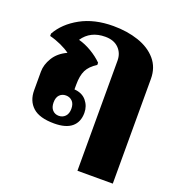

<svg xmlns="http://www.w3.org/2000/svg" viewBox="-137 -676 911 985"><g transform="rotate(20 319.0 -183.5)"><path d="M395 -404Q395 -445 368.5 -471.5Q342 -498 295 -498Q214 -498 173 -437Q208 -428 243.5 -407Q279 -386 305 -360V-348Q267 -324 252.5 -294.5Q238 -265 238 -216V-190Q281 -187 304 -159Q327 -131 327 -94Q327 -44 295 -17Q263 10 199 10Q119 10 82 -23.5Q45 -57 45 -115V-217Q45 -255 68.5 -293.5Q92 -332 140 -354Q120 -369 89.5 -383Q59 -397 27 -405V-418Q63 -482 137.5 -523Q212 -564 315 -564Q391 -564 453 -543Q515 -522 551.5 -479.5Q588 -437 588 -375V197H395ZM257 -91Q257 -118 243 -132Q229 -146 208 -146Q187 -146 173.5 -132Q160 -118 160 -91Q160 -64 173.5 -49.5Q187 -35 208 -35Q229 -35 243 -49.5Q257 -64 257 -91Z"/></g></svg>

Font: Trirong Black
Style: Regular
Weight: 900
Designer: Katatrad Team
Foundry: CadsonDemak
Version: Version 1.001